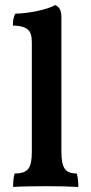

<svg xmlns="http://www.w3.org/2000/svg" viewBox="-20 -737 361 760"><path d="M32 3C62 1 115 0 162 0C208 0 258 1 290 3C290 -13 289 -34 284 -50C239 -51 223 -70 223 -137V-670C223 -698 213 -711 198 -717C172 -700 90 -683 41 -683C33 -670 31 -654 31 -636C95 -634 106 -612 106 -568V-137C106 -70 91 -51 38 -50C33 -35 32 -16 32 3Z"/></svg>

Font: Vollkorn Semibold
Style: Regular
Weight: 600
Designer: Friedrich Althausen
Foundry: Friedrich Althausen
Version: Version 4.015;PS 004.015;hotconv 1.0.88;makeotf.lib2.5.64775